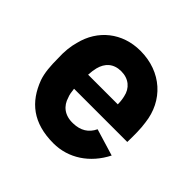

<svg xmlns="http://www.w3.org/2000/svg" viewBox="-139 -658 801 801"><g transform="rotate(45 261.5 -257.0)"><path d="M275 8C363 8 440 -43 483 -128L364 -164C347 -128 317 -110 275 -109C225 -107 195 -133 184 -171C179 -182 177 -197 175 -214H489C490 -254 490 -293 485 -325C472 -440 384 -522 259 -522C153 -522 72 -457 48 -357C40 -330 36 -294 38 -257C38 -211 41 -174 52 -142C87 -48 154 8 275 8ZM175 -297C176 -314 178 -328 181 -340C191 -379 217 -405 263 -405C307 -405 337 -379 345 -340C348 -328 350 -313 350 -297Z"/></g></svg>

Font: Vanilla Cream ExtraBold
Style: Regular
Weight: 800
Designer: Jeremy Tribby, Jinavaṁso
Foundry: Tribby Type
Version: Version 1.422;Glyphs 3.1.2 (3151)